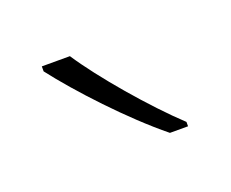

<svg xmlns="http://www.w3.org/2000/svg" viewBox="-45 -831 347 289"><g transform="rotate(-20 128.0 -686.0)"><path d="M85 -766H40V-758C73 -715 135 -648 187 -606H216V-613C173 -653 113 -723 85 -766Z"/></g></svg>

Font: Noto Sans Canadian Aboriginal ExtraLight
Style: Regular
Weight: 200
Designer: Monotype Design Team, Typotheque's Kevin King
Foundry: Monotype Imaging Inc.
Version: Version 2.004